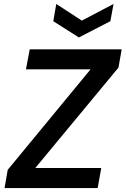

<svg xmlns="http://www.w3.org/2000/svg" viewBox="-20 -949 634 969"><path d="M3 0 19 -92 437 -599H111L130 -700H594L578 -608L158 -101H491L473 0ZM553 -929 537 -842 378 -760 249 -842 264 -929 393 -845Z"/></svg>

Font: DM Sans 17pt SemiBold
Style: Italic
Weight: 600
Italic angle: -10°
Version: Version 4.004;gftools[0.9.30]